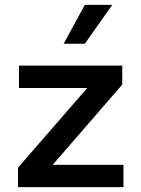

<svg xmlns="http://www.w3.org/2000/svg" viewBox="-20 -770 582 790"><path d="M242 -590 329 -750H442L329 -590ZM54 0V-80L339 -408H58V-500H483V-422L197 -92H488V0Z"/></svg>

Font: Orkney Medium
Style: Regular
Weight: 500
Designer: Samuel Oakes and Alfredo Marco Pradil
Foundry: Alfredo Marco Pradil
Version: 1.0; ttfautohint (v1.5)